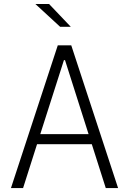

<svg xmlns="http://www.w3.org/2000/svg" viewBox="-20 -962 660 982"><path d="M584 0 344.5 -730H275.5L36 0H98L169.5 -224.5H449.5L521 0ZM161 -941.5 287.5 -825H342L231 -941.5ZM186 -276 307 -654.5H312.5L433 -276Z"/></svg>

Font: Monaspace Argon ExtraLight
Style: Regular
Weight: 200
Designer: Riley Cran & the Lettermatic Team
Foundry: Lettermatic
Version: Version 1.000 (Monaspace Argon)